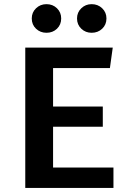

<svg xmlns="http://www.w3.org/2000/svg" viewBox="-20 -926 640 946"><path d="M241.5 -590.5V-401H486.5V-301.5H241.5V-100.5H539V0H104.5V-691.5H535.5L521.5 -590.5ZM209 -764.5Q178.5 -764.5 157.5 -784.5Q136.5 -804.5 136.5 -835Q136.5 -865 157.5 -885.2Q178.5 -905.5 209 -905.5Q240 -905.5 260.8 -885.2Q281.5 -865 281.5 -835Q281.5 -804.5 260.8 -784.5Q240 -764.5 209 -764.5ZM431.5 -764.5Q401.5 -764.5 380.5 -784.5Q359.5 -804.5 359.5 -835Q359.5 -865 380.5 -885.2Q401.5 -905.5 431.5 -905.5Q462.5 -905.5 483.5 -885.2Q504.5 -865 504.5 -835Q504.5 -804.5 483.5 -784.5Q462.5 -764.5 431.5 -764.5Z"/></svg>

Font: Fira Code Light SemiBold
Style: Regular
Weight: 600
Monospace: yes
Version: Version 5.002